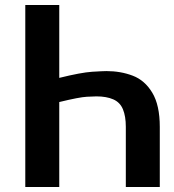

<svg xmlns="http://www.w3.org/2000/svg" viewBox="-20 -743 691 763"><path d="M215.5 -433.5Q302.5 -455 346 -457.8Q389.5 -460.5 403 -460.5Q459.5 -460.5 507.5 -442.2Q555.5 -424 585.2 -374.5Q615 -325 615 -238.5V0H480V-239Q480 -281 468.5 -308.8Q457 -336.5 430 -348.2Q403 -360 363 -360Q355 -360 325.2 -358.5Q295.5 -357 215.5 -337.5V0H80.5V-723H215.5Z"/></svg>

Font: Lato
Style: Bold
Weight: 700
Designer: Lukasz Dziedzic with Adam Twardoch and Botio Nikoltchev
Foundry: tyPoland Lukasz Dziedzic
Version: Version 2.010; 2014-09-01; http://www.latofonts.com/; ttfaut